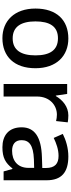

<svg xmlns="http://www.w3.org/2000/svg" viewBox="494 -1084 599 1628"><g transform="rotate(90 794.0 -269.5)"><path d="M558 -270C558 -449 453 -549 306 -549C149 -549 52 -449 52 -270C52 -91 158 10 303 10C459 10 558 -91 558 -270ZM161 -270C161 -392 204 -461 304 -461C405 -461 449 -392 449 -270C449 -149 405 -77 305 -77C205 -77 161 -149 161 -270Z M958 -549C884 -549 828 -501 794 -443H790L776 -539H692V0H798V-284C798 -390 871 -452 952 -452C969 -452 991 -449 1006 -445L1017 -544C1001 -547 977 -549 958 -549Z M1306 -549C1234 -549 1166 -528 1115 -502L1149 -425C1195 -447 1246 -466 1301 -466C1366 -466 1404 -437 1404 -358V-328L1312 -325C1141 -320 1059 -263 1059 -153C1059 -41 1131 10 1228 10C1318 10 1361 -16 1408 -75H1412L1433 0H1508V-365C1508 -491 1441 -549 1306 -549ZM1331 -257 1403 -259V-212C1403 -118 1341 -72 1258 -72C1205 -72 1168 -96 1168 -152C1168 -215 1208 -252 1331 -257Z"/></g></svg>

Font: Noto Sans Devanagari UI Medium
Style: Regular
Weight: 500
Designer: Jelle Bosma - Monotype Design Team
Foundry: Monotype Imaging Inc.
Version: Version 2.004